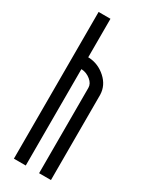

<svg xmlns="http://www.w3.org/2000/svg" viewBox="-141 -525 436 561"><g transform="rotate(30 77.5 -244.5)"><path d="M59 -362Q90 -360 114.5 -338Q139 -316 140 -285V3H100V-285Q100 -299 86.5 -310Q73 -321 57 -322H55V3H15V-492H55V-362Z"/></g></svg>

Font: RIT Chingam
Style: Regular
Weight: 400
Version: Version 1.2.1